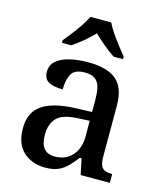

<svg xmlns="http://www.w3.org/2000/svg" viewBox="-115 -851 803 947"><g transform="rotate(15 286.5 -378.0)"><path d="M204 10Q138 10 93.5 -29.5Q49 -69 49 -151Q49 -231 105 -269.5Q161 -308 276 -312L358 -315V-373Q358 -409 352.5 -436Q347 -463 329 -478.5Q311 -494 274 -494Q221 -494 205 -463Q189 -432 189 -385Q141 -385 116 -399.5Q91 -414 91 -449Q91 -484 116 -505.5Q141 -527 183.5 -537Q226 -547 278 -547Q373 -547 420.5 -508Q468 -469 468 -375V-117Q468 -75 482 -60Q496 -45 530 -45H533V0H384L367 -81H358Q337 -54 317 -33.5Q297 -13 271 -1.5Q245 10 204 10ZM236 -55Q292 -55 325 -92Q358 -129 358 -191V-270L299 -267Q222 -264 192 -233.5Q162 -203 162 -146Q162 -55 236 -55ZM126 -619Q142 -638 162 -664Q182 -690 200 -717Q218 -744 229 -766H335Q345 -744 363.5 -717Q382 -690 402 -664Q422 -638 438 -619V-606H390Q364 -623 334 -648Q304 -673 281 -696Q259 -673 229.5 -648Q200 -623 173 -606H126Z"/></g></svg>

Font: Noto Serif NP Hmong Medium
Style: Regular
Weight: 500
Designer: Dalton Maag Ltd
Foundry: Dalton Maag Ltd
Version: Version 1.001; ttfautohint (v1.8.4.7-5d5b)